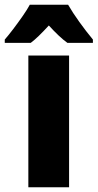

<svg xmlns="http://www.w3.org/2000/svg" viewBox="-63 -786 410 806"><path d="M227 0H56V-553H227ZM223 -766Q242 -733 270 -694Q298 -655 327 -620V-606H220Q202 -619 183 -637Q164 -655 142 -679Q119 -654 100.5 -636Q82 -618 66 -606H-43V-620Q-28 -637 -7.5 -664Q13 -691 32.5 -719Q52 -747 62 -766Z"/></svg>

Font: Noto Sans Khmer UI Condensed Black
Style: Regular
Weight: 900
Width: 3
Designer: Danh Hong and the Monotype Design Team
Foundry: Monotype Imaging Inc.
Version: Version 2.002; ttfautohint (v1.8.4.7-5d5b)